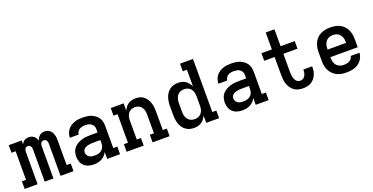

<svg xmlns="http://www.w3.org/2000/svg" viewBox="-26 -1456 4252 2186"><g transform="rotate(-20 2100.0 -363.5)"><path d="M4 0V-92H54V-438H4V-530H161V-484Q167 -496 175.5 -506.5Q184 -517 195.5 -524.5Q207 -532 220 -535Q233 -538 247 -538Q264 -538 280 -533Q296 -528 309 -517Q322 -506 330.5 -491.5Q339 -477 344 -461Q349 -477 357.5 -491.5Q366 -506 378.5 -517Q391 -528 407 -533Q423 -538 439 -538Q457 -538 473.5 -532.5Q490 -527 503 -516Q516 -505 524.5 -490Q533 -475 538 -458.5Q543 -442 544.5 -425Q546 -408 546 -390V-92H596V0H439V-390Q439 -400 437 -410Q435 -420 430 -428.5Q425 -437 415.5 -441.5Q406 -446 396 -446Q386 -446 377 -441.5Q368 -437 362.5 -428.5Q357 -420 355 -410Q353 -400 353 -390V0H247V-390Q247 -400 245 -410Q243 -420 237.5 -428.5Q232 -437 223 -441.5Q214 -446 204 -446Q194 -446 184.5 -441.5Q175 -437 170 -428.5Q165 -420 163 -410Q161 -400 161 -390V0Z M843 8Q811 8 780 -0.5Q749 -9 725.5 -30.5Q702 -52 691.5 -82.5Q681 -113 681 -145Q681 -173 689 -200.5Q697 -228 715.5 -249Q734 -270 758.5 -284Q783 -298 810 -306.5Q837 -315 865 -317.5Q893 -320 921 -320H1004V-365Q1004 -384 995 -401Q986 -418 970.5 -428.5Q955 -439 936 -442.5Q917 -446 899 -446Q881 -446 863 -442.5Q845 -439 829.5 -430Q814 -421 804 -405Q794 -389 794 -371Q794 -371 794 -371Q794 -371 794 -371H687Q687 -371 687 -371.5Q687 -372 687 -372Q687 -397 695 -421.5Q703 -446 718 -466Q733 -486 754.5 -500.5Q776 -515 799.5 -523.5Q823 -532 848 -535Q873 -538 899 -538Q924 -538 950 -535Q976 -532 1000.5 -523Q1025 -514 1046.5 -499Q1068 -484 1083 -462.5Q1098 -441 1104.5 -416Q1111 -391 1111 -365V-92H1160V0H1004V-83Q993 -61 976 -43Q959 -25 937.5 -13.5Q916 -2 891.5 3Q867 8 843 8ZM885 -84Q907 -84 929.5 -89.5Q952 -95 969.5 -109.5Q987 -124 995.5 -145Q1004 -166 1004 -189V-228H921Q907 -228 893 -227Q879 -226 865 -223.5Q851 -221 838 -216.5Q825 -212 813.5 -204Q802 -196 795 -183Q788 -170 788 -156Q788 -139 796.5 -123.5Q805 -108 819.5 -99Q834 -90 851 -87Q868 -84 885 -84Z M1240 0V-92H1289V-438H1240V-530H1396V-442Q1406 -463 1420 -482Q1434 -501 1453.5 -514Q1473 -527 1496 -532.5Q1519 -538 1543 -538Q1569 -538 1594.5 -531Q1620 -524 1640 -508Q1660 -492 1674 -469.5Q1688 -447 1696.5 -422.5Q1705 -398 1708 -372Q1711 -346 1711 -320V-92H1760V0H1554V-92H1604V-320Q1604 -343 1599 -366Q1594 -389 1580.5 -408Q1567 -427 1545 -436.5Q1523 -446 1500 -446Q1477 -446 1455 -436.5Q1433 -427 1419.5 -408Q1406 -389 1401 -366Q1396 -343 1396 -320V-92H1446V0Z M2056 8Q2030 8 2004 1Q1978 -6 1956.5 -21.5Q1935 -37 1920 -59Q1905 -81 1896.5 -106Q1888 -131 1884.5 -157.5Q1881 -184 1881 -210V-320Q1881 -346 1884.5 -372.5Q1888 -399 1896.5 -424Q1905 -449 1920 -471Q1935 -493 1956.5 -508.5Q1978 -524 2004 -531Q2030 -538 2056 -538Q2080 -538 2103 -532.5Q2126 -527 2145.5 -514Q2165 -501 2179.5 -482Q2194 -463 2204 -442V-643H2154V-735H2311V-92H2360V0H2204V-88Q2194 -67 2179.5 -48Q2165 -29 2145.5 -16Q2126 -3 2103 2.5Q2080 8 2056 8ZM2099 -84Q2122 -84 2144 -93.5Q2166 -103 2180 -122Q2194 -141 2199 -164Q2204 -187 2204 -210V-320Q2204 -343 2199 -366Q2194 -389 2180 -408Q2166 -427 2144 -436.5Q2122 -446 2099 -446Q2083 -446 2067.5 -442.5Q2052 -439 2038.5 -430.5Q2025 -422 2015 -409.5Q2005 -397 1999 -382Q1993 -367 1990.5 -351.5Q1988 -336 1988 -320V-210Q1988 -194 1990.5 -178.5Q1993 -163 1999 -148Q2005 -133 2015 -120.5Q2025 -108 2038.5 -99.5Q2052 -91 2067.5 -87.5Q2083 -84 2099 -84Z M2643 8Q2611 8 2580 -0.5Q2549 -9 2525.5 -30.5Q2502 -52 2491.5 -82.5Q2481 -113 2481 -145Q2481 -173 2489 -200.5Q2497 -228 2515.5 -249Q2534 -270 2558.5 -284Q2583 -298 2610 -306.5Q2637 -315 2665 -317.5Q2693 -320 2721 -320H2804V-365Q2804 -384 2795 -401Q2786 -418 2770.5 -428.5Q2755 -439 2736 -442.5Q2717 -446 2699 -446Q2681 -446 2663 -442.5Q2645 -439 2629.5 -430Q2614 -421 2604 -405Q2594 -389 2594 -371Q2594 -371 2594 -371Q2594 -371 2594 -371H2487Q2487 -371 2487 -371.5Q2487 -372 2487 -372Q2487 -397 2495 -421.5Q2503 -446 2518 -466Q2533 -486 2554.5 -500.5Q2576 -515 2599.5 -523.5Q2623 -532 2648 -535Q2673 -538 2699 -538Q2724 -538 2750 -535Q2776 -532 2800.5 -523Q2825 -514 2846.5 -499Q2868 -484 2883 -462.5Q2898 -441 2904.5 -416Q2911 -391 2911 -365V-92H2960V0H2804V-83Q2793 -61 2776 -43Q2759 -25 2737.5 -13.5Q2716 -2 2691.5 3Q2667 8 2643 8ZM2685 -84Q2707 -84 2729.5 -89.5Q2752 -95 2769.5 -109.5Q2787 -124 2795.5 -145Q2804 -166 2804 -189V-228H2721Q2707 -228 2693 -227Q2679 -226 2665 -223.5Q2651 -221 2638 -216.5Q2625 -212 2613.5 -204Q2602 -196 2595 -183Q2588 -170 2588 -156Q2588 -139 2596.5 -123.5Q2605 -108 2619.5 -99Q2634 -90 2651 -87Q2668 -84 2685 -84Z M3375 8Q3348 8 3320.5 1.5Q3293 -5 3270.5 -21Q3248 -37 3232 -60.5Q3216 -84 3207 -110Q3198 -136 3195 -163.5Q3192 -191 3192 -218V-438H3066V-530H3192V-735H3298V-530H3469V-438H3298V-218Q3298 -204 3299 -189.5Q3300 -175 3303 -161Q3306 -147 3311.5 -133.5Q3317 -120 3325.5 -108.5Q3334 -97 3347.5 -90.5Q3361 -84 3375 -84Q3393 -84 3409 -93Q3425 -102 3434 -117.5Q3443 -133 3446.5 -150.5Q3450 -168 3450 -186Q3450 -187 3450 -188.5Q3450 -190 3450 -192H3557Q3557 -189 3557 -186.5Q3557 -184 3557 -181Q3557 -156 3552.5 -131.5Q3548 -107 3537 -84.5Q3526 -62 3509.5 -43.5Q3493 -25 3471 -13Q3449 -1 3424.5 3.5Q3400 8 3375 8Z M3902 8Q3873 8 3843.5 3Q3814 -2 3788 -15Q3762 -28 3740.5 -49Q3719 -70 3705.5 -96Q3692 -122 3686.5 -151.5Q3681 -181 3681 -210V-320Q3681 -349 3686.5 -378Q3692 -407 3705 -433.5Q3718 -460 3739 -481Q3760 -502 3786 -515Q3812 -528 3841.5 -533Q3871 -538 3900 -538Q3929 -538 3958.5 -533Q3988 -528 4014 -515Q4040 -502 4061 -481Q4082 -460 4095 -433.5Q4108 -407 4113.5 -378Q4119 -349 4119 -320V-219H3788V-210Q3788 -186 3794 -162Q3800 -138 3816 -119.5Q3832 -101 3855 -92.5Q3878 -84 3902 -84Q3920 -84 3937.5 -87Q3955 -90 3970.5 -98Q3986 -106 3997 -120.5Q4008 -135 4010 -153H4117Q4115 -128 4106 -104.5Q4097 -81 4081.5 -61.5Q4066 -42 4045 -28Q4024 -14 4000.5 -6Q3977 2 3952 5Q3927 8 3902 8ZM4012 -311V-320Q4012 -336 4009.5 -352Q4007 -368 4001 -382.5Q3995 -397 3985 -409.5Q3975 -422 3961 -430.5Q3947 -439 3931.5 -442.5Q3916 -446 3900 -446Q3884 -446 3868.5 -442.5Q3853 -439 3839 -430.5Q3825 -422 3815 -409.5Q3805 -397 3799 -382.5Q3793 -368 3790.5 -352Q3788 -336 3788 -320V-311Z"/></g></svg>

Font: Iosevka Curly Slab SmBdEx
Style: Regular
Weight: 600
Width: 7
Monospace: yes
Designer: Belleve Invis
Foundry: Belleve Invis
Version: Version 11.1.0; ttfautohint (v1.8.3)